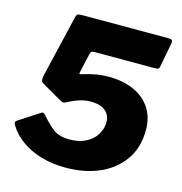

<svg xmlns="http://www.w3.org/2000/svg" viewBox="-110 -842 903 952"><g transform="rotate(15 341.5 -366.0)"><path d="M641 -742Q654 -742 657.5 -736Q661 -730 658 -717L635 -596Q634 -587 629 -584Q624 -581 612 -581H301Q291 -581 287 -578Q283 -575 280 -565L257 -463Q256 -459 257.5 -457.5Q259 -456 264 -457Q307 -470 337 -475.5Q367 -481 402 -481Q475 -481 530.5 -456.5Q586 -432 617 -385.5Q648 -339 648 -273Q648 -183 603.5 -119.5Q559 -56 483 -23Q407 10 310 10Q240 10 182.5 -7.5Q125 -25 83 -55.5Q41 -86 17 -125Q9 -137 10.5 -143Q12 -149 20 -154L125 -222Q132 -227 138.5 -222.5Q145 -218 153 -208Q179 -177 209.5 -153.5Q240 -130 294 -130Q341 -130 376 -147.5Q411 -165 430 -195.5Q449 -226 449 -261Q449 -283 438 -301Q427 -319 404.5 -329Q382 -339 347 -339Q326 -339 307 -334.5Q288 -330 268.5 -322Q249 -314 227 -302Q220 -298 213.5 -299.5Q207 -301 200 -305L95 -366Q87 -371 86.5 -382Q86 -393 89 -406L163 -720Q167 -736 173 -739Q179 -742 203 -742Z"/></g></svg>

Font: Libre Franklin ExtraBold
Style: Italic
Weight: 800
Italic angle: -8°
Designer: Pablo Impallari, Rodrigo Fuenzalida, Nhung Nguyen
Foundry: Impallari Type
Version: Version 3.000